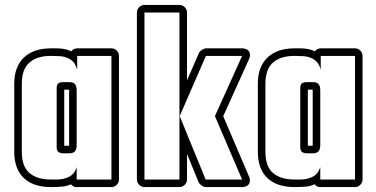

<svg xmlns="http://www.w3.org/2000/svg" viewBox="-20 -719 1505 769"><path d="M265.6 -513.7Q269.5 -519 275.9 -522.2Q282.2 -525.4 289.1 -525.4H426.3Q438.5 -525.4 447.5 -516.4Q456.5 -507.3 456.5 -495.1V0Q456.5 12.2 447.5 21.2Q438.5 30.3 426.3 30.3H287.1Q272.9 30.3 264.2 19Q247.1 27.3 225.1 28.8Q203.1 30.3 184.1 30.3Q149.9 30.3 122.6 21.5Q95.2 12.7 76.2 -5.1Q57.1 -22.9 47.1 -49.3Q37.1 -75.7 37.1 -110.8V-383.8Q37.1 -418.9 47.4 -445.3Q57.6 -471.7 76.7 -489.5Q95.7 -507.3 122.8 -516.4Q149.9 -525.4 184.1 -525.4H208Q222.7 -525.4 237.3 -522.7Q252 -520 265.6 -513.7ZM237.3 -359.9V-135.3H256.8V-359.9ZM426.3 -495.1H289.1V-439Q284.2 -459.5 273.7 -470.7Q263.2 -481.9 249 -487.5Q234.9 -493.2 218.3 -494.1Q201.7 -495.1 184.1 -495.1Q127.9 -495.1 97.7 -468.3Q67.4 -441.4 67.4 -383.8V-110.8Q67.4 -52.7 97.7 -26.4Q127.9 0 184.1 0H208Q234.9 0 256.6 -11Q278.3 -22 287.1 -49.3V0H426.3ZM207 -365.2Q207 -379.9 213.6 -385Q220.2 -390.1 234.4 -390.1H257.3Q273.9 -390.1 280.5 -381.8Q287.1 -373.5 287.1 -357.9V-137.2Q287.1 -121.6 280.5 -113.3Q273.9 -105 257.3 -105H234.4Q221.2 -105 214.1 -110.4Q207 -115.7 207 -129.9Z M729 -397 776.9 -507.3Q778.3 -510.3 781.5 -513.4Q784.7 -516.6 788.8 -519.3Q793 -522 797.4 -523.7Q801.8 -525.4 804.7 -525.4H949.7Q962.4 -525.4 971.9 -518.8Q981.4 -512.2 981.4 -498.5Q981.4 -490.2 977.5 -482.4L874 -253.4L977.5 -11.7Q981 -3.4 981 3.4Q981 17.1 971.7 23.7Q962.4 30.3 949.7 30.3H803.7Q800.8 30.3 796.4 28.6Q792 26.9 787.8 23.9Q783.7 21 780.3 17.8Q776.9 14.6 775.9 11.7L729 -102.5V0Q729 12.2 720 21.2Q710.9 30.3 698.7 30.3H558.6Q546.4 30.3 537.4 21.2Q528.3 12.2 528.3 0V-668.9Q528.3 -681.2 537.4 -690.2Q546.4 -699.2 558.6 -699.2H698.7Q710.9 -699.2 720 -690.2Q729 -681.2 729 -668.9ZM698.7 -668.9H558.6V0H698.7ZM803.7 0H949.7L840.8 -253.9L949.7 -495.1H804.7L699.7 -253.9Z M1241.2 -513.7Q1245.1 -519 1251.5 -522.2Q1257.8 -525.4 1264.6 -525.4H1401.9Q1414.1 -525.4 1423.1 -516.4Q1432.1 -507.3 1432.1 -495.1V0Q1432.1 12.2 1423.1 21.2Q1414.1 30.3 1401.9 30.3H1262.7Q1248.5 30.3 1239.7 19Q1222.7 27.3 1200.7 28.8Q1178.7 30.3 1159.7 30.3Q1125.5 30.3 1098.1 21.5Q1070.8 12.7 1051.8 -5.1Q1032.7 -22.9 1022.7 -49.3Q1012.7 -75.7 1012.7 -110.8V-383.8Q1012.7 -418.9 1022.9 -445.3Q1033.2 -471.7 1052.2 -489.5Q1071.3 -507.3 1098.4 -516.4Q1125.5 -525.4 1159.7 -525.4H1183.6Q1198.2 -525.4 1212.9 -522.7Q1227.5 -520 1241.2 -513.7ZM1212.9 -359.9V-135.3H1232.4V-359.9ZM1401.9 -495.1H1264.6V-439Q1259.8 -459.5 1249.3 -470.7Q1238.8 -481.9 1224.6 -487.5Q1210.4 -493.2 1193.8 -494.1Q1177.2 -495.1 1159.7 -495.1Q1103.5 -495.1 1073.2 -468.3Q1043 -441.4 1043 -383.8V-110.8Q1043 -52.7 1073.2 -26.4Q1103.5 0 1159.7 0H1183.6Q1210.4 0 1232.2 -11Q1253.9 -22 1262.7 -49.3V0H1401.9ZM1182.6 -365.2Q1182.6 -379.9 1189.2 -385Q1195.8 -390.1 1210 -390.1H1232.9Q1249.5 -390.1 1256.1 -381.8Q1262.7 -373.5 1262.7 -357.9V-137.2Q1262.7 -121.6 1256.1 -113.3Q1249.5 -105 1232.9 -105H1210Q1196.8 -105 1189.7 -110.4Q1182.6 -115.7 1182.6 -129.9Z"/></svg>

Font: Akaash Gobhi Outlined
Style: Regular
Weight: 400
Designer: Kulbir Singh Thind, MD
Foundry: Punjab Online
Version: Version 1.200